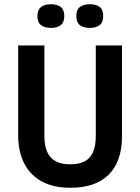

<svg xmlns="http://www.w3.org/2000/svg" viewBox="-20 -875 663 908"><path d="M313 13Q258 13 216.5 -0.5Q175 -14 146 -38Q117 -62 99.5 -93Q82 -124 74 -159.5Q66 -195 66 -231V-660H190V-232Q190 -185 204 -155Q218 -125 245 -111.5Q272 -98 312 -98Q353 -98 379.5 -111.5Q406 -125 419.5 -154.5Q433 -184 433 -232V-660H557V-231Q557 -112 494.5 -49.5Q432 13 313 13ZM405 -743Q375 -743 358 -756Q341 -769 341 -799Q341 -829 358 -842Q375 -855 405 -855Q435 -855 451.5 -842Q468 -829 468 -799Q468 -769 451 -756Q434 -743 405 -743ZM221 -743Q191 -743 174 -756Q157 -769 157 -799Q157 -828 174 -841.5Q191 -855 221 -855Q250 -855 267 -842Q284 -829 284 -799Q284 -769 267 -756Q250 -743 221 -743Z"/></svg>

Font: Bricolage Grotesque SemiCondensed SemiBold
Style: Regular
Weight: 600
Width: 4
Designer: Mathieu Triay
Foundry: Atelier Triay
Version: Version 1.001;gftools[0.9.33.dev8+g029e19f]